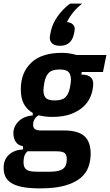

<svg xmlns="http://www.w3.org/2000/svg" viewBox="-47 -829 608 1061"><path d="M454 21Q454 59 441.5 94Q429 129 397.5 155Q366 181 312 196.5Q258 212 174 212Q114 212 75 204Q36 196 13.5 181Q-9 166 -18 145Q-27 124 -27 98Q-27 53 2.5 26Q32 -1 80 -3V-21Q52 -26 39.5 -46Q27 -66 27 -93Q27 -114 36 -131.5Q45 -149 59.5 -162Q74 -175 93.5 -182.5Q113 -190 134 -191V-205Q102 -223 85 -254.5Q68 -286 68 -335Q68 -428 125.5 -482.5Q183 -537 295 -537Q318 -537 338.5 -533.5Q359 -530 376 -525H541L522 -431H405L402 -417Q437 -417 452.5 -403.5Q468 -390 468 -368Q468 -335 456 -302Q444 -269 417 -242.5Q390 -216 347 -199.5Q304 -183 242 -183Q200 -183 167 -192Q153 -185 144.5 -171Q136 -157 136 -140Q136 -123 146 -115.5Q156 -108 181 -108H307Q384 -108 419 -77Q454 -46 454 21ZM256 -274Q297 -274 315 -292Q333 -310 340 -347Q343 -364 344 -373Q345 -382 345 -388Q345 -417 332 -431Q319 -445 282 -445Q241 -445 223 -427Q205 -409 198 -372Q195 -355 194 -346Q193 -337 193 -331Q193 -302 206 -288Q219 -274 256 -274ZM322 51Q322 26 310 16.5Q298 7 263 7H105Q92 19 87.5 34Q83 49 83 67Q83 96 98.5 108Q114 120 158 120H226Q255 120 274 115.5Q293 111 303.5 102Q314 93 318 80.5Q322 68 322 51ZM285 -576Q256 -576 242 -588.5Q228 -601 228 -620Q228 -625 230 -636Q232 -647 234 -657Q244 -700 271.5 -739Q299 -778 340 -809H407Q378 -786 357.5 -761Q337 -736 323 -707Q344 -705 355 -694.5Q366 -684 366 -669Q366 -664 364 -652.5Q362 -641 359 -631Q342 -576 285 -576Z"/></svg>

Font: IBM Plex Sans Cond
Style: Bold Italic
Weight: 700
Width: 3
Italic angle: -11°
Designer: Mike Abbink, Paul van der Laan, Pieter van Rosmalen
Foundry: Bold Monday
Version: Version 1.3